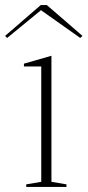

<svg xmlns="http://www.w3.org/2000/svg" viewBox="-40 -734 344 754"><path d="M63 0V-10L122 -20V-473H54V-484L162 -515V-20L221 -10V0ZM-12 -585 -20 -593 120 -714H144L284 -593L275 -585L121 -694Z"/></svg>

Font: Kalnia Thin ExtraLight
Style: Regular
Weight: 250
Version: Version 1.105